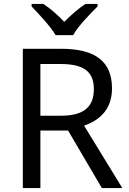

<svg xmlns="http://www.w3.org/2000/svg" viewBox="-20 -964 662 984"><path d="M265 -784H355C379 -829 442 -893 480 -931V-944H418C383 -921 345 -888 309 -852C276 -888 237 -921 202 -944H142V-931C178 -893 239 -829 265 -784ZM294 -714H97V0H187V-295H329L502 0H607L411 -320C483 -345 554 -397 554 -511C554 -647 471 -714 294 -714ZM289 -636C406 -636 461 -600 461 -507C461 -417 410 -371 294 -371H187V-636Z"/></svg>

Font: Noto Sans EgyptHiero
Style: Regular
Weight: 400
Designer: Monotype Design Team
Foundry: Monotype Imaging Inc.
Version: Version 2.002